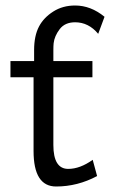

<svg xmlns="http://www.w3.org/2000/svg" viewBox="-20 -667 429 698"><path d="M18 -386V-445H104V-485Q104 -537 122 -571Q139 -603 173.5 -625Q208 -647 253 -647Q310 -647 360 -606L337 -544Q302 -586 253 -586Q216 -586 197 -561Q178 -536 175 -510Q174 -501 174 -484V-445H316V-386H174V-140Q174 -53 228 -53Q271 -53 317 -86L333 -27Q262 11 184 11Q102 11 102 -118V-386Z"/></svg>

Font: CMU Sans Serif
Style: Medium
Weight: 500
Version: Version 0.7.0